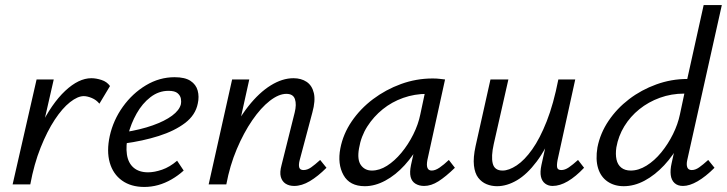

<svg xmlns="http://www.w3.org/2000/svg" viewBox="-20 -731 2881 761"><path d="M63 0Q92 -132 138.5 -226.5Q185 -321 238.5 -371Q292 -421 342 -421Q361 -421 382.5 -414Q404 -407 416 -390L374 -320Q362 -335 344 -342.5Q326 -350 312 -350Q288 -350 257.5 -326Q227 -302 197 -256.5Q167 -211 141 -146Q115 -81 100 0ZM30 0 125 -416H193L98 0Z M552 10Q499 10 463.5 -15.5Q428 -41 415 -86.5Q402 -132 415 -192Q429 -255 467 -308Q505 -361 558.5 -393Q612 -425 672 -425Q713 -425 735 -410.5Q757 -396 763.5 -372Q770 -348 764 -321Q755 -275 713.5 -243.5Q672 -212 609 -192Q546 -172 471 -162L474 -207Q537 -217 585 -234Q633 -251 662 -272.5Q691 -294 697 -318Q699 -327 697 -339.5Q695 -352 684 -361.5Q673 -371 648 -371Q609 -371 576.5 -346Q544 -321 521.5 -281Q499 -241 488 -197Q478 -153 483 -119Q488 -85 509.5 -66.5Q531 -48 567 -48Q592 -48 622.5 -58.5Q653 -69 682 -94L708 -55Q686 -35 660 -20Q634 -5 607 2.5Q580 10 552 10Z M1146 6Q1126 6 1112 -3Q1098 -12 1093 -30Q1088 -48 1096 -77L1148 -285Q1156 -317 1149 -338Q1142 -359 1115 -359Q1085 -359 1049.5 -331.5Q1014 -304 980 -254.5Q946 -205 918.5 -140Q891 -75 877 0H826Q850 -99 885.5 -177Q921 -255 964 -309.5Q1007 -364 1053 -392.5Q1099 -421 1143 -421Q1174 -421 1195.5 -406.5Q1217 -392 1224 -362Q1231 -332 1218 -285L1168 -97Q1163 -78 1166 -67.5Q1169 -57 1183 -57Q1198 -57 1213 -67.5Q1228 -78 1249 -97L1274 -66Q1240 -32 1208 -13Q1176 6 1146 6ZM807 0 900 -416H968L876 0Z M1426 7Q1366 7 1341.5 -37Q1317 -81 1329 -143Q1340 -200 1374 -250Q1408 -300 1458.5 -338Q1509 -376 1569.5 -398Q1630 -420 1695 -420Q1711 -420 1722.5 -418.5Q1734 -417 1744 -416L1674 -97Q1666 -55 1691 -55Q1705 -55 1722 -66.5Q1739 -78 1759 -97L1783 -66Q1747 -31 1718 -12.5Q1689 6 1661 6Q1641 6 1626.5 -3Q1612 -12 1607.5 -30Q1603 -48 1609 -77L1646 -243L1687 -277Q1674 -218 1647 -167Q1620 -116 1584 -76.5Q1548 -37 1507 -15Q1466 7 1426 7ZM1454 -55Q1484 -55 1514 -74Q1544 -93 1571 -125.5Q1598 -158 1618 -198Q1638 -238 1646 -278L1669 -386L1707 -356Q1699 -358 1690 -358.5Q1681 -359 1673 -359Q1623 -359 1578 -343Q1533 -327 1497 -298Q1461 -269 1436 -230Q1411 -191 1403 -143Q1395 -98 1410.5 -76.5Q1426 -55 1454 -55Z M1950 7Q1928 7 1908.5 -1Q1889 -9 1875.5 -26.5Q1862 -44 1858.5 -75Q1855 -106 1865 -152L1924 -416H1995L1937 -160Q1926 -111 1933 -83Q1940 -55 1972 -55Q1997 -55 2028 -75.5Q2059 -96 2089.5 -139Q2120 -182 2147 -250.5Q2174 -319 2193 -416H2234Q2211 -302 2178 -221.5Q2145 -141 2107 -90.5Q2069 -40 2029 -16.5Q1989 7 1950 7ZM2170 6Q2153 6 2140.5 -3.5Q2128 -13 2124 -31Q2120 -49 2126 -77L2201 -416H2260L2190 -97Q2186 -76 2188.5 -66.5Q2191 -57 2205 -57Q2219 -57 2234.5 -67.5Q2250 -78 2271 -97L2295 -66Q2262 -31 2230.5 -12.5Q2199 6 2170 6Z M2452 7Q2415 7 2388 -11.5Q2361 -30 2350.5 -64.5Q2340 -99 2348 -147Q2359 -203 2392 -252Q2425 -301 2473.5 -338Q2522 -375 2581.5 -396.5Q2641 -418 2704 -418L2769 -711H2841L2704 -97Q2700 -79 2704 -68Q2708 -57 2722 -57Q2736 -57 2751 -67.5Q2766 -78 2787 -97L2812 -66Q2777 -31 2745 -12.5Q2713 6 2687 6Q2666 6 2653.5 -5.5Q2641 -17 2638.5 -37.5Q2636 -58 2642 -84L2677 -243L2718 -277Q2703 -218 2676 -166.5Q2649 -115 2612.5 -76Q2576 -37 2535 -15Q2494 7 2452 7ZM2480 -55Q2511 -55 2542.5 -74.5Q2574 -94 2601 -127Q2628 -160 2647.5 -199.5Q2667 -239 2675 -278L2698 -386L2733 -360H2692Q2641 -360 2595.5 -343.5Q2550 -327 2514 -298Q2478 -269 2454.5 -230.5Q2431 -192 2423 -147Q2419 -120 2423.5 -99Q2428 -78 2442.5 -66.5Q2457 -55 2480 -55Z"/></svg>

Font: Ysabeau Office Medium
Style: Italic
Weight: 500
Italic angle: -12°
Designer: Christian Thalmann (Catharsis Fonts)
Version: Version 2.001;gftools[0.9.30]; featfreeze: tnum,lnum,ss02